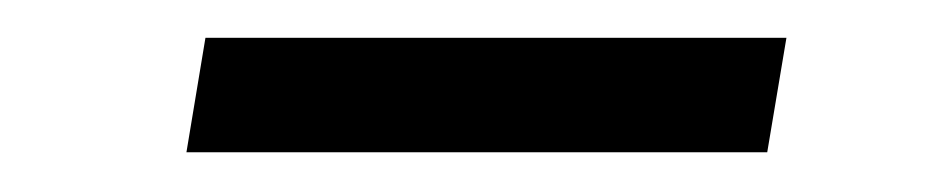

<svg xmlns="http://www.w3.org/2000/svg" viewBox="-20 -362 493 100"><path d="M389.6 -342.3 379.6 -282.7H77.1L87 -342.3Z"/></svg>

Font: Inter UI Light
Style: Italic
Weight: 300
Italic angle: 9.39999°
Designer: Rasmus Andersson
Foundry: rsms
Version: 3.2;8d6f07862